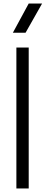

<svg xmlns="http://www.w3.org/2000/svg" viewBox="-20 -1070 259 1090"><path d="M143 0H73V-800H143ZM219 -884ZM125 -884H53L143 -1050H219Z"/></svg>

Font: Tanohe Sans
Style: Regular
Weight: 400
Designer: Village Type and Design LLC & Cristiano Sobral
Foundry: Cooper Hewitt Smithsonian Design Museum
Version: Version 1.00;September 29, 2021;FontCreator 13.0.0.2655 64-b